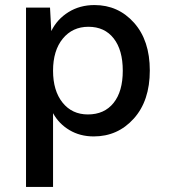

<svg xmlns="http://www.w3.org/2000/svg" viewBox="-20 -530 667 760"><path d="M354 -510Q448 -510 510.5 -440Q573 -370 573 -251Q573 -131 509.5 -60.5Q446 10 351 10Q297 10 255 -15Q213 -40 190 -82V210H83V-500H178L183 -407Q206 -454 251 -482Q296 -510 354 -510ZM328 -77Q393 -77 429.5 -122.5Q466 -168 466 -250Q466 -332 430 -378Q394 -424 330 -424Q267 -424 228.5 -377Q190 -330 190 -250Q190 -171 227.5 -124Q265 -77 328 -77Z"/></svg>

Font: Elaine Sans Medium
Style: Regular
Weight: 500
Designer: Wei Huang
Foundry: Wei Huang
Version: Version 2.001;December 24, 2019;FontCreator 12.0.0.2547 64-b